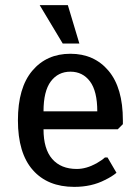

<svg xmlns="http://www.w3.org/2000/svg" viewBox="-20 -720 545 750"><path d="M225 -550 135 -700H245L290 -550ZM270 10Q166 10 108 -56Q50 -122 50 -250Q50 -377 106 -443.5Q162 -510 255 -510Q348 -510 404 -443.5Q460 -377 460 -250V-235L440 -215H150Q150 -138 184 -99Q218 -60 280 -60Q317 -60 357 -82Q378 -94 390 -105H400L435 -45Q417 -30 390 -17Q338 10 270 10ZM150 -285H360Q360 -364 331.5 -402Q303 -440 255 -440Q207 -440 178.5 -402Q150 -364 150 -285Z"/></svg>

Font: Scada
Style: Regular
Weight: 400
Designer: Jovanny Lemonad
Foundry: Jovanny Lemonad
Version: Version 4.100;PS 004.100;hotconv 1.0.88;makeotf.lib2.5.64775